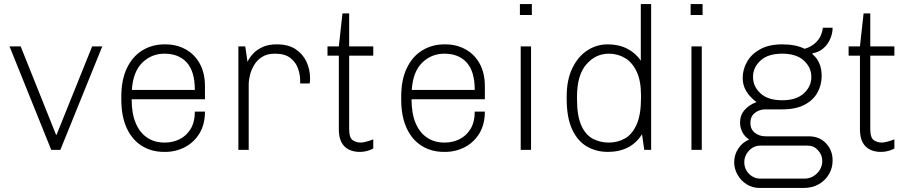

<svg xmlns="http://www.w3.org/2000/svg" viewBox="-20 -740 4503 948"><path d="M233 0 27 -511H82L257 -74H259L435 -511H485L278 0Z M790 10Q728 10 680 -20Q632 -50 605.5 -108Q579 -166 579 -248V-263Q579 -346 606.5 -403.5Q634 -461 682.5 -491Q731 -521 793 -521H797Q851 -521 895.5 -497Q940 -473 966 -426.5Q992 -380 992 -314V-250H630Q630 -180 650 -132.5Q670 -85 706.5 -60.5Q743 -36 793 -36Q833 -36 866.5 -52.5Q900 -69 921 -103Q942 -137 942 -189H992Q992 -126 965 -81.5Q938 -37 893 -13.5Q848 10 795 10ZM631 -296H942Q942 -387 902.5 -431Q863 -475 792 -475Q728 -475 682.5 -430.5Q637 -386 631 -296Z M1157 0V-511H1191L1202 -435Q1202 -435 1209 -448Q1216 -461 1232.5 -478Q1249 -495 1277 -508Q1305 -521 1347 -521Q1403 -521 1439 -497.5Q1475 -474 1493 -435.5Q1511 -397 1511 -352Q1511 -342 1510 -335Q1509 -328 1509 -328H1462V-344Q1462 -371 1451.5 -401.5Q1441 -432 1414 -453.5Q1387 -475 1337 -475Q1300 -475 1275 -459.5Q1250 -444 1235.5 -420Q1221 -396 1214.5 -370.5Q1208 -345 1208 -324V0Z M1755 10Q1726 10 1702.5 -1.5Q1679 -13 1666 -37.5Q1653 -62 1653 -101V-465H1597V-511H1653L1671 -674H1704V-511H1823V-465H1704V-103Q1704 -59 1722 -47.5Q1740 -36 1761 -36Q1772 -36 1791.5 -41.5Q1811 -47 1823 -52V-7Q1815 -2 1803.5 2Q1792 6 1780 8Q1768 10 1755 10Z M2172 10Q2110 10 2062 -20Q2014 -50 1987.5 -108Q1961 -166 1961 -248V-263Q1961 -346 1988.5 -403.5Q2016 -461 2064.5 -491Q2113 -521 2175 -521H2179Q2233 -521 2277.5 -497Q2322 -473 2348 -426.5Q2374 -380 2374 -314V-250H2012Q2012 -180 2032 -132.5Q2052 -85 2088.5 -60.5Q2125 -36 2175 -36Q2215 -36 2248.5 -52.5Q2282 -69 2303 -103Q2324 -137 2324 -189H2374Q2374 -126 2347 -81.5Q2320 -37 2275 -13.5Q2230 10 2177 10ZM2013 -296H2324Q2324 -387 2284.5 -431Q2245 -475 2174 -475Q2110 -475 2064.5 -430.5Q2019 -386 2013 -296Z M2551 0V-511H2602V0ZM2547 -666V-720H2606V-666Z M2981 10Q2925 10 2879 -16Q2833 -42 2805.5 -100Q2778 -158 2778 -253V-264Q2778 -345 2805.5 -402.5Q2833 -460 2879 -490.5Q2925 -521 2981 -521Q3035 -521 3077 -499.5Q3119 -478 3144 -440V-720H3195V0H3161L3150 -77Q3122 -33 3079.5 -11.5Q3037 10 2981 10ZM2986 -36Q3029 -36 3065 -56Q3101 -76 3123 -124.5Q3145 -173 3145 -257V-269Q3145 -341 3123.5 -386.5Q3102 -432 3066 -453.5Q3030 -475 2986 -475Q2921 -475 2875 -422Q2829 -369 2829 -262V-251Q2829 -168 2850 -121Q2871 -74 2907 -55Q2943 -36 2986 -36Z M3394 0V-511H3445V0ZM3390 -666V-720H3449V-666Z M3731 188Q3695 188 3666.5 170Q3638 152 3621.5 122.5Q3605 93 3605 61Q3605 25 3625 -6Q3645 -37 3679 -51Q3657 -65 3645.5 -87.5Q3634 -110 3634 -135Q3634 -171 3656 -196.5Q3678 -222 3715 -236Q3684 -259 3665.5 -288.5Q3647 -318 3647 -355Q3647 -397 3668.5 -435Q3690 -473 3733.5 -497Q3777 -521 3842 -521Q3876 -521 3903.5 -515.5Q3931 -510 3953 -499Q3989 -509 4013.5 -535.5Q4038 -562 4043 -603H4091Q4091 -575 4079 -547.5Q4067 -520 4045 -501Q4023 -482 3992 -477L3991 -473Q4014 -454 4025.5 -427Q4037 -400 4037 -365Q4037 -321 4016.5 -283.5Q3996 -246 3953 -223Q3910 -200 3842 -200H3760Q3729 -200 3707 -182.5Q3685 -165 3685 -133Q3685 -102 3707 -84.5Q3729 -67 3760 -67H3973Q4026 -67 4058.5 -32.5Q4091 2 4091 52Q4091 90 4072.5 121Q4054 152 4022 170Q3990 188 3948 188ZM3735 142H3951Q3987 142 4013.5 116.5Q4040 91 4040 54Q4040 25 4019 2Q3998 -21 3969 -21H3735Q3702 -21 3678.5 3.5Q3655 28 3655 61Q3655 95 3678.5 118.5Q3702 142 3735 142ZM3842 -245Q3912 -245 3949 -279Q3986 -313 3986 -360Q3986 -407 3949 -441Q3912 -475 3842 -475Q3772 -475 3735 -441Q3698 -407 3698 -360Q3698 -313 3735 -279Q3772 -245 3842 -245Z M4328 10Q4299 10 4275.5 -1.5Q4252 -13 4239 -37.5Q4226 -62 4226 -101V-465H4170V-511H4226L4244 -674H4277V-511H4396V-465H4277V-103Q4277 -59 4295 -47.5Q4313 -36 4334 -36Q4345 -36 4364.5 -41.5Q4384 -47 4396 -52V-7Q4388 -2 4376.5 2Q4365 6 4353 8Q4341 10 4328 10Z"/></svg>

Font: Chivo Medium Thin
Style: Regular
Weight: 250
Version: Version 2.002